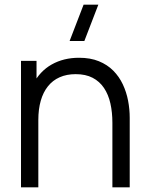

<svg xmlns="http://www.w3.org/2000/svg" viewBox="-20 -800 634 820"><path d="M340.3 -625H277.3L337 -780H400ZM460 0V-275.7Q460 -320.5 451.5 -358.2Q443 -396 424.2 -424.2Q405.3 -452.3 375.6 -467.8Q345.8 -483.3 303.3 -483.3Q264.5 -483.3 234.7 -470Q204.8 -456.7 184.7 -431.4Q164.5 -406.2 154.1 -370Q143.7 -333.8 143.7 -288L91.7 -299.7Q91.7 -382.7 120.7 -439.2Q149.7 -495.7 200.6 -524.5Q251.5 -553.3 317.7 -553.3Q366.2 -553.3 402.3 -538.5Q438.5 -523.7 463.8 -498.2Q489 -472.7 504.5 -439.8Q520 -406.8 527 -370.2Q534 -333.5 534 -297V0ZM69.7 0V-540H136V-407H143.7V0Z"/></svg>

Font: Manrope ExtraLight
Style: Regular
Weight: 200
Designer: Mikhail Sharanda
Foundry: Mikhail Sharanda
Version: Version 4.505